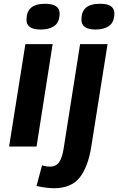

<svg xmlns="http://www.w3.org/2000/svg" viewBox="-20 -774 624 1014"><path d="M219 -754Q295 -754 295 -702Q294 -656 267 -637Q240 -618 195 -618Q119 -618 120 -670Q120 -712 144 -733Q168 -754 219 -754ZM28 0 114 -541H258L173 0ZM509 -754Q548 -754 566 -741Q584 -728 584 -702Q583 -656 556 -637Q529 -618 485 -618Q410 -618 410 -670Q410 -712 433.5 -733Q457 -754 509 -754ZM548 -541 462 1Q445 108 400.5 164Q356 220 265 220Q249 220 223 217Q197 214 173 208L202 99Q213 103 224 104.5Q235 106 244 106Q277 106 293 81.5Q309 57 316 11L403 -541Z"/></svg>

Font: Georama Extended SemiBold
Style: Italic
Weight: 600
Width: 7
Italic angle: -9°
Designer: Jean-Baptiste Levee
Foundry: Production Type
Version: Version 1.000